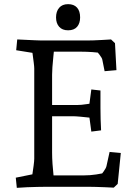

<svg xmlns="http://www.w3.org/2000/svg" viewBox="-20 -900 668 925"><path d="M61 5 56 -44 170 -67 130 -23Q132 -34 135.5 -56.5Q139 -79 142 -102Q145 -125 145 -135V-570Q145 -579 142.5 -598.5Q140 -618 137 -640.5Q134 -663 131 -682L170 -640L58 -658L63 -710Q82 -709 105 -708Q128 -707 148.5 -706Q169 -705 178 -705H401Q410 -705 430 -705.5Q450 -706 473 -707.5Q496 -709 515 -710L534 -692L541 -562L484 -557L473 -612Q472 -620 459 -637Q446 -654 435 -664L468 -645Q453 -647 425.5 -649Q398 -651 371 -651H205L242 -677Q240 -654 237 -627Q234 -600 232.5 -576.5Q231 -553 231 -540V-165Q231 -140 233 -110Q235 -80 238 -54Q241 -28 244 -13L203 -55H384Q414 -55 443.5 -59.5Q473 -64 486 -67L456 -43Q467 -57 479 -73.5Q491 -90 493 -100L508 -168L562 -163L547 -14L528 4Q509 3 485.5 2Q462 1 442.5 0.5Q423 0 414 0H195Q183 0 160 0.5Q137 1 110.5 2Q84 3 61 5ZM420 -266 406 -370 442 -329Q431 -331 409.5 -333.5Q388 -336 365.5 -338Q343 -340 330 -340H203V-394H350Q371 -394 399 -398.5Q427 -403 437 -404L406 -364L420 -469L464 -464V-380Q464 -326 467 -272ZM308 -754Q280 -754 265 -771Q250 -788 250 -816Q250 -845 265 -862.5Q280 -880 308 -880Q336 -880 351 -863.5Q366 -847 366 -816Q366 -788 351.5 -771Q337 -754 308 -754Z"/></svg>

Font: Andada Pro
Style: Regular
Weight: 400
Designer: Carolina Giovagnoli
Foundry: Huerta Tipografica
Version: Version 3.003